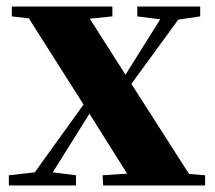

<svg xmlns="http://www.w3.org/2000/svg" viewBox="-20 -566 657 586"><path d="M557 -35 381 -310 524 -506 591 -516V-546H399V-516L469 -507L363 -338L254 -509L323 -516V-546H16V-516L68 -510L235 -247L86 -40L7 -31V0H212V-31L141 -40L253 -219L368 -36L293 -31L295 0H606V-31Z"/></svg>

Font: Noto Serif CJK JP Black
Style: Regular
Weight: 900
Designer: Ryoko NISHIZUKA 西塚涼子 (kana & ideographs); Frank Grießhammer (Latin, Greek & Cyrillic); Wenlong ZHANG 张文龙 (bopomofo); San
Foundry: Adobe Systems Incorporated
Version: Version 1.001;PS 1.001;hotconv 16.6.54;makeotf.lib2.5.65590